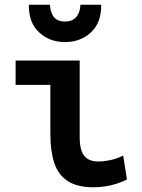

<svg xmlns="http://www.w3.org/2000/svg" viewBox="-20 -780 600 812"><path d="M376 12Q306 12 266 -14.5Q226 -41 209.5 -91Q193 -141 193 -213V-421H46V-524H317V-200Q317 -163 325.5 -140.5Q334 -118 351.5 -107.5Q369 -97 396 -97Q418 -97 445 -102.5Q472 -108 501 -122L517 -21Q495 -10 471.5 -2.5Q448 5 423.5 8.5Q399 12 376 12ZM255 -602Q190 -602 145.5 -643Q101 -684 102 -760H191Q193 -736 200.5 -720Q208 -704 221.5 -696.5Q235 -689 255 -689Q275 -689 288.5 -696.5Q302 -704 310.5 -720Q319 -736 320 -760H408Q409 -684 364.5 -643Q320 -602 255 -602Z"/></svg>

Font: Ubuntu Sans Mono SemiBold
Style: Regular
Weight: 600
Monospace: yes
Designer: Dalton Maag Ltd
Foundry: Dalton Maag Ltd
Version: Version 1.006